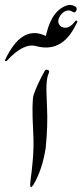

<svg xmlns="http://www.w3.org/2000/svg" viewBox="-92 -798 330 770"><path d="M42 -57.1Q38.1 -52.7 34.2 -47.9H32.7Q29.8 -50.8 29.3 -50.8Q29.3 -50.8 29.3 -61Q31.2 -78.1 31.2 -81.5Q34.7 -105 38.6 -146.5Q44.9 -207 41 -272Q34.7 -393.1 43 -418Q57.1 -459.5 87.4 -513.7Q90.8 -519.5 97.7 -518.1Q108.4 -516.1 104 -505.9Q99.6 -495.6 97.7 -486.3Q96.2 -477.5 95.2 -468.3Q94.7 -458.5 94.2 -450.2Q94.2 -450.2 94.2 -431.2Q95.2 -395 96.7 -363.8Q100.1 -294.4 91.3 -205.1Q77.6 -116.7 42 -57.1ZM211.9 -752Q214.4 -754.9 215.3 -759.8Q216.3 -765.6 212.4 -770Q198.2 -780.3 181.6 -777.8Q117.7 -760.7 94.2 -663.1Q93.8 -660.2 92.8 -656.7L91.3 -653.8Q87.9 -655.8 84 -657.2Q-6.8 -694.8 -71.3 -558.6Q-71.8 -557.6 -71.8 -557.1Q-71.8 -555.2 -71.8 -553.2Q-70.8 -553.2 -68.8 -553.2Q-66.9 -553.2 -65.9 -553.2L-64.5 -554.2Q2.9 -627.9 53.7 -612.8Q152.3 -586.9 206.1 -687Q213.4 -700.2 214.4 -702.6Q215.8 -705.1 216.8 -707.5Q218.3 -710.4 218.3 -711.4L217.3 -714.4Q214.4 -716.3 211.4 -714.8L209.5 -712.9Q182.6 -676.3 153.3 -690.9Q129.9 -709.5 153.3 -740.2Q176.3 -766.1 200.7 -750Q207 -746.1 211.9 -752Z"/></svg>

Font: Urdu Khush Khati
Style: Regular
Weight: 400
Version: Version 001.500